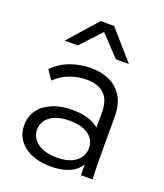

<svg xmlns="http://www.w3.org/2000/svg" viewBox="-134 -800 768 899"><g transform="rotate(20 250.5 -350.0)"><path d="M372 0 371 -174 364 -193V-310Q364 -372 333 -401Q302 -430 243 -430Q204 -430 162.5 -415Q121 -400 90 -369L59 -414Q93 -451 142.5 -469.5Q192 -488 245 -488Q299 -488 340 -468.5Q381 -449 404 -410Q427 -371 427 -311V-159Q427 -119 427.5 -79.5Q428 -40 430 0ZM225 10Q141 10 91.5 -28.5Q42 -67 42 -130Q42 -171 64 -203.5Q86 -236 129 -255Q172 -274 232 -274Q315 -274 360.5 -237Q406 -200 406 -139H394Q394 -69 352 -29.5Q310 10 225 10ZM237 -39Q297 -39 330.5 -64.5Q364 -90 364 -131Q364 -173 330.5 -197.5Q297 -222 236 -222Q176 -222 141 -197.5Q106 -173 106 -131Q106 -90 141 -64.5Q176 -39 237 -39ZM85 -566 212 -710H279L405 -566H340L226 -687H263L150 -566Z"/></g></svg>

Font: SUSE Light
Style: Regular
Weight: 300
Designer: Rene Bieder
Foundry: SUSE
Version: Version 1.000